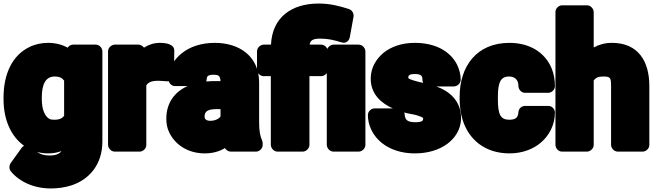

<svg xmlns="http://www.w3.org/2000/svg" viewBox="-24 -818 3701 1084"><path d="M112 5C107 8 101 12 98 17L36 103C28 115 26 135 37 149C85 208 167 246 263 246C303 246 343 240 378 229C478 197 554 112 554 -18V-528C554 -544 540 -566 517 -566H389C379 -566 366 -561 358 -549C329 -565 291 -576 248 -576C210 -576 173 -568 141 -552C43 -504 -4 -397 -4 -268V-258C-4 -140 39 -47 112 5ZM185 40C204 45 225 48 247 48C275 48 299 44 323 35C312 50 292 60 256 60C226 60 204 53 185 40ZM338 -363V-164C328 -151 313 -142 283 -142C269 -142 261 -143 253 -148C230 -162 212 -198 212 -258V-268C212 -346 236 -386 284 -386C314 -386 327 -377 338 -363Z M879 -576C844 -576 816 -566 789 -549C783 -557 771 -566 758 -566H624C608 -566 586 -551 586 -528V0C586 16 601 38 624 38H765C781 38 802 23 802 0V-336C813 -352 828 -362 870 -362C881 -362 902 -360 918 -359C942 -357 958 -376 958 -395L960 -531C961 -567 918 -576 879 -576Z M1140 -358C1141 -362 1143 -366 1143 -370C1143 -386 1149 -396 1181 -396C1213 -396 1219 -388 1221 -360H1196C1177 -360 1158 -360 1140 -358ZM1189 -576C1113 -576 1049 -555 1002 -517C964 -487 927 -438 927 -370C927 -354 941 -332 964 -332H1035C965 -301 915 -240 915 -148C915 -119 920 -93 932 -69C966 0 1038 48 1132 48C1177 48 1215 37 1246 18C1252 29 1265 38 1279 38H1422C1438 38 1459 23 1459 0V-8C1459 -13 1458 -19 1456 -24C1444 -50 1439 -82 1439 -128V-352C1439 -500 1328 -576 1189 -576ZM1131 -159C1131 -188 1146 -202 1201 -202H1221V-160C1211 -147 1191 -136 1163 -136C1139 -136 1131 -147 1131 -159Z M1784 -600C1830 -600 1865 -591 1903 -579C1934 -569 1948 -593 1951 -608L1972 -724C1975 -740 1965 -761 1946 -767C1895 -783 1843 -798 1775 -798C1624 -798 1513 -722 1506 -566H1465C1449 -566 1427 -551 1427 -528V-425C1427 -409 1442 -388 1465 -388H1505V0C1505 16 1520 38 1543 38H1685C1701 38 1723 23 1723 0V-388H1789C1805 -388 1827 -402 1827 -425V-528C1827 -544 1812 -566 1789 -566H1724C1728 -588 1739 -600 1784 -600ZM2001 38C2017 38 2039 23 2039 0V-528C2039 -544 2024 -566 2001 -566H1859C1843 -566 1821 -551 1821 -528V0C1821 16 1836 38 1859 38Z M2365 -350C2343 -355 2322 -360 2307 -365C2280 -374 2281 -377 2281 -380C2281 -390 2285 -400 2317 -400C2354 -400 2361 -390 2361 -368C2361 -367 2362 -356 2365 -350ZM2258 -183C2268 -180 2277 -178 2288 -176C2311 -172 2325 -169 2336 -165C2367 -154 2365 -153 2365 -146C2365 -139 2362 -128 2321 -128C2277 -128 2263 -141 2261 -170C2261 -172 2260 -179 2258 -183ZM2194 -206H2090C2074 -206 2053 -191 2053 -168C2053 -141 2059 -114 2071 -88C2111 -2 2204 48 2318 48C2393 48 2456 28 2503 -7C2542 -37 2579 -84 2579 -152C2579 -251 2510 -305 2439 -330H2539C2555 -330 2577 -345 2577 -368C2577 -399 2569 -426 2557 -452C2515 -535 2426 -576 2318 -576C2245 -576 2184 -555 2139 -518C2103 -487 2069 -439 2069 -374C2069 -283 2133 -233 2194 -206Z M2571 -271V-257C2571 -217 2577 -177 2588 -141C2622 -32 2712 48 2853 48C2926 48 2990 23 3033 -16C3073 -51 3109 -109 3109 -183C3109 -199 3095 -220 3072 -220H2940C2922 -220 2904 -206 2903 -185C2901 -155 2888 -142 2851 -142C2801 -142 2787 -173 2787 -257V-271C2787 -354 2803 -386 2850 -386C2883 -386 2903 -367 2903 -332C2903 -316 2917 -294 2940 -294H3072C3088 -294 3109 -309 3109 -332C3109 -368 3103 -402 3090 -433C3053 -521 2968 -576 2852 -576C2668 -576 2571 -445 2571 -271Z M3380 -386C3421 -386 3426 -381 3426 -334V0C3426 16 3441 38 3464 38H3605C3621 38 3642 23 3642 0V-333C3642 -471 3580 -576 3431 -576C3391 -576 3357 -566 3328 -550V-750C3328 -766 3313 -788 3290 -788H3149C3133 -788 3112 -773 3112 -750V0C3112 16 3126 38 3149 38H3290C3306 38 3328 23 3328 0V-364C3339 -378 3352 -386 3380 -386Z"/></svg>

Font: Asimov Print
Style: E
Weight: 500
Designer: Google
Version: Version 2.000980; 2014